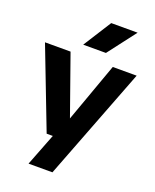

<svg xmlns="http://www.w3.org/2000/svg" viewBox="-183 -910 991 1231"><g transform="rotate(20 313.0 -294.0)"><path d="M167 220 252.5 0 313 -131 462.5 -547H625.5L330 220ZM210.5 0 0 -547H174.5L368 0ZM235.5 -616.5 357 -808H537L390.5 -616.5Z"/></g></svg>

Font: Encode Sans SemiExpanded
Style: Bold
Weight: 700
Width: 6
Designer: Multiple Designers
Foundry: Impallari Type
Version: Version 3.002